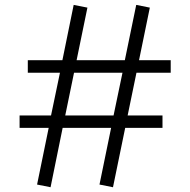

<svg xmlns="http://www.w3.org/2000/svg" viewBox="-20 -768 792 799"><path d="M442.4 -235.8H240.7L190.4 11.2L134.3 0L182.6 -235.8H61.5V-287.6H192.4L229.5 -465.3H95.7V-517.6H239.7L286.6 -747.6L343.8 -736.3L298.8 -517.6H499.5L546.9 -747.6L603.5 -736.3L558.6 -517.6H690.4V-465.3H547.9L511.2 -287.6H656.2V-235.8H501L450.2 11.2L394 0ZM251.5 -287.6H452.6L489.7 -465.3H288.1Z"/></svg>

Font: Habibi
Style: Regular
Weight: 400
Designer: Magnus Gaarde
Foundry: Magnus Gaarde
Version: Version 1.001